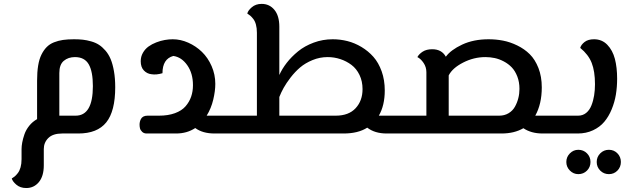

<svg xmlns="http://www.w3.org/2000/svg" viewBox="-20 -680 3228 978"><path d="M356.9 -480Q381.8 -480 401.9 -477.8Q421.9 -475.6 444.3 -469.2Q466.8 -462.9 483.9 -451.9Q501 -440.9 517.1 -422.4Q533.2 -403.8 543.7 -378.7Q554.2 -353.5 560.5 -317.1Q566.9 -280.8 566.9 -235.8Q566.9 -113.3 521.2 -56.6Q475.6 0 378.9 0H296.9Q249.5 0 226.3 22.9Q203.1 45.9 203.1 79.1V162.1Q203.1 217.3 178 247.6Q152.8 277.8 113.8 277.8Q83 277.8 63.2 260.7Q43.5 243.7 40 229Q48.8 223.6 55.2 218.5Q61.5 213.4 70.6 201.9Q79.6 190.4 84.7 172.4Q89.8 154.3 89.8 130.9V80.1Q89.8 64 93.3 45.4Q96.7 26.9 104.5 4.2Q112.3 -18.6 128.9 -39.3Q145.5 -60.1 168.9 -73.2V-269Q168.9 -312.5 174.3 -345.7Q179.7 -378.9 191.2 -401.9Q202.6 -424.8 217.8 -440.2Q232.9 -455.6 254.9 -464.4Q276.9 -473.1 301 -476.6Q325.2 -480 356.9 -480ZM365.2 -90.8Q453.1 -90.8 453.1 -241.2Q453.1 -315.9 431.9 -352.5Q410.6 -389.2 361.8 -389.2Q327.6 -389.2 304.9 -370.1Q282.2 -351.1 282.2 -308.1V-90.8Z M1032.7 -90.8H1175.8V0H1072.8Q1012.2 0 974.6 -27.8Q932.6 0 877 0H727.1Q712.9 0 704.1 -8.5Q695.3 -17.1 693.1 -26.1Q690.9 -35.2 690.9 -44.9Q690.9 -52.2 692.4 -59.1Q693.8 -65.9 697.8 -73.7Q701.7 -81.5 710.2 -86.2Q718.8 -90.8 731 -90.8H790Q836.4 -90.8 871.1 -103.5Q905.8 -116.2 925 -138.4Q944.3 -160.6 953.6 -187.5Q962.9 -214.4 962.9 -246.1Q962.9 -306.6 933.8 -347.9Q904.8 -389.2 862.8 -395Q807.6 -379.9 807.6 -307.1Q776.4 -297.9 752 -301.8Q729 -304.2 712.9 -321Q696.8 -337.9 696.8 -368.2Q696.8 -391.6 708 -411.1Q719.2 -430.7 736.6 -443.1Q753.9 -455.6 776.1 -464.1Q798.3 -472.7 819.3 -476.3Q840.3 -480 859.9 -480Q899.9 -480 939 -462.6Q978 -445.3 1008.5 -415.8Q1039.1 -386.2 1057.9 -343.3Q1076.7 -300.3 1076.7 -252.9Q1076.7 -216.8 1066.2 -172.4Q1055.7 -127.9 1032.7 -90.8ZM876 -397 883.8 -397.9Q878.9 -397.9 876 -397Z M1909.7 -90.8H2051.8V0H1949.7Q1889.2 0 1850.6 -29.8Q1804.2 0 1730 0H1175.8V-90.8H1288.6V-513.2Q1288.6 -536.6 1283.7 -554.7Q1278.8 -572.8 1269.8 -584Q1260.7 -595.2 1254.6 -600.3Q1248.5 -605.5 1239.7 -610.8Q1242.7 -626 1262.7 -643.1Q1282.7 -660.2 1313 -660.2Q1352.5 -660.2 1377.7 -629.9Q1402.8 -599.6 1402.8 -543.9V-297.9Q1417 -329.6 1440.7 -360.1Q1464.4 -390.6 1498 -418.2Q1531.7 -445.8 1577.9 -462.9Q1624 -480 1674.8 -480Q1712.9 -480 1749.8 -470.7Q1786.6 -461.4 1821.3 -440.7Q1856 -419.9 1882.1 -390.4Q1908.2 -360.8 1924.1 -316.7Q1939.9 -272.5 1939.9 -219.2Q1939.9 -143.1 1909.7 -90.8ZM1689.9 -90.8Q1756.3 -90.8 1791.5 -128.9Q1826.7 -167 1826.7 -226.1Q1826.7 -266.1 1811.3 -298.1Q1795.9 -330.1 1770.3 -349.4Q1744.6 -368.7 1713.6 -378.9Q1682.6 -389.2 1648.9 -389.2Q1608.9 -389.2 1572 -374Q1535.2 -358.9 1509 -336.7Q1482.9 -314.5 1460.4 -285.4Q1438 -256.3 1424.8 -232.4Q1411.6 -208.5 1402.8 -186V-90.8Z M2706.5 -90.8H2842.8V0H2743.7Q2686 0 2646 -26.9Q2599.6 0 2534.7 0H2051.8V-90.8H2151.9V-312Q2151.9 -338.4 2137.5 -359.6Q2123 -380.9 2106 -389.2Q2114.3 -404.8 2133.3 -417Q2152.3 -429.2 2181.6 -429.2Q2230 -429.2 2251 -391.1Q2276.4 -425.8 2334.2 -452.9Q2392.1 -480 2468.8 -480Q2506.3 -480 2542.2 -473.1Q2578.1 -466.3 2614.7 -448.5Q2651.4 -430.7 2678.5 -403.8Q2705.6 -377 2722.7 -333.5Q2739.7 -290 2739.7 -234.9Q2739.7 -150.4 2706.5 -90.8ZM2522.9 -90.8Q2549.8 -90.8 2570.6 -103.3Q2591.3 -115.7 2602.8 -136.2Q2614.3 -156.7 2620.1 -179.7Q2626 -202.6 2626 -227.1Q2626 -262.2 2615 -290.5Q2604 -318.8 2586.7 -336.9Q2569.3 -355 2546.1 -367.2Q2522.9 -379.4 2499.8 -384.3Q2476.6 -389.2 2452.6 -389.2Q2393.6 -389.2 2339.1 -361.3Q2284.7 -333.5 2265.6 -295.9V-90.8Z M2842.8 0V-90.8H2924.8Q2948.2 -90.8 2965.6 -104.7Q2982.9 -118.7 2992.4 -142.6Q3002 -166.5 3006.3 -193.6Q3010.7 -220.7 3010.7 -251Q3010.7 -316.9 2993.9 -359.6Q2977.1 -402.3 2935.5 -436Q2939.5 -451.7 2957.3 -465.8Q2975.1 -480 3005.9 -480Q3046.4 -480 3073.5 -451.9Q3100.6 -423.8 3112.1 -380.1Q3123.5 -336.4 3123.5 -278.8Q3123.5 -236.8 3117.2 -198.2Q3110.8 -159.7 3095.7 -123Q3080.6 -86.4 3058.1 -59.6Q3035.6 -32.7 3000.7 -16.4Q2965.8 0 2922.9 0ZM2925.8 207Q2900.9 207 2882.8 188.7Q2864.7 170.4 2864.7 145Q2864.7 119.6 2882.8 101.3Q2900.9 83 2925.8 83Q2952.1 83 2970 101.1Q2987.8 119.1 2987.8 145Q2987.8 170.9 2970 189Q2952.1 207 2925.8 207ZM3125 189Q3107.4 207 3081.5 207Q3055.7 207 3037.6 189Q3019.5 170.9 3019.5 145Q3019.5 119.1 3037.6 101.1Q3055.7 83 3081.5 83Q3107.4 83 3125 101.1Q3142.6 119.1 3142.6 145Q3142.6 170.9 3125 189Z"/></svg>

Font: El Messiri SemiBold
Style: Regular
Weight: 600
Designer: Mohamed Gaber
Foundry: Kief Type Foundry
Version: Version 2.007;PS 002.007;hotconv 1.0.88;makeotf.lib2.5.64775